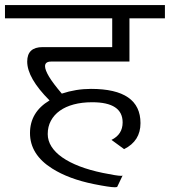

<svg xmlns="http://www.w3.org/2000/svg" viewBox="-20 -707 683 772"><path d="M643.1 -633.3H500.5V-459.5H186Q161.1 -459.5 161.1 -440.9Q161.1 -425.8 176.8 -399.4Q192.4 -373 228.5 -330.6Q285.6 -349.6 345.7 -349.6Q544.9 -349.6 544.9 -211.9Q544.9 -140.1 479 -107.4L428.2 -144.5Q473.1 -166.5 473.1 -214.8Q473.1 -295.9 350.6 -295.9Q309.6 -295.9 276.6 -287.1Q243.7 -278.3 220.5 -261.7Q197.3 -245.1 184.6 -221.4Q171.9 -197.8 171.9 -168Q171.9 -141.6 186.8 -117.9Q201.7 -94.2 230.2 -74.2Q258.8 -54.2 300 -38.3Q341.3 -22.5 393.6 -11.7Q450.7 0 466.8 0Q472.2 0 473.1 -1.5L451.2 44.4Q448.7 45.9 441.4 45.9Q430.7 45.9 410.2 42.7Q389.6 39.6 357.4 33.2Q256.3 12.7 189.9 -29.3Q100.6 -85.4 100.6 -171.9Q100.6 -256.3 179.2 -303.2Q89.4 -393.1 89.4 -459.5Q89.4 -517.6 151.4 -517.6H431.2V-633.3H0V-686.5H643.1Z"/></svg>

Font: SakalBharati
Style: Regular
Weight: 400
Designer: CDAC GIST
Foundry: CDAC
Version: 13.02